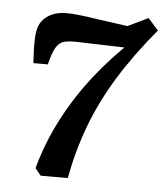

<svg xmlns="http://www.w3.org/2000/svg" viewBox="-43 -554 514 594"><g transform="rotate(5 213.5 -257.5)"><path d="M105 0 87 -22Q109 -103 148 -177.5Q187 -252 238.5 -317.5Q290 -383 349 -437L306 -472L395 -515L427 -479Q357 -395 310 -318Q263 -241 234 -163.5Q205 -86 189 0ZM52 -345Q49 -392 50 -419.5Q51 -447 57.5 -462Q64 -477 76 -487Q101 -508 141 -508Q158 -508 180.5 -505.5Q203 -503 235 -498L393 -476L351 -417L184 -422Q159 -423 143 -419.5Q127 -416 116.5 -399.5Q106 -383 97 -345Z"/></g></svg>

Font: Yrsa Medium
Style: Italic
Weight: 500
Italic angle: -7.10001°
Designer: Anna Giedrys (Yrsa+Rasa design), David Brezina (Yrsa art-direction, Rasa art-direction, design)
Foundry: Rosetta Type Foundry
Version: Version 2.004